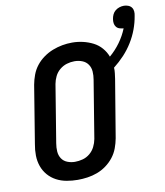

<svg xmlns="http://www.w3.org/2000/svg" viewBox="-96 -976 916 1063"><g transform="rotate(-10 362.0 -444.5)"><path d="M255 8Q224 8 193 2.5Q162 -3 135.5 -17Q109 -31 89.5 -53.5Q70 -76 60 -104.5Q50 -133 49.5 -164.5Q49 -196 55 -228L108 -553Q113 -580 123 -607Q133 -634 151 -657Q169 -680 193.5 -697.5Q218 -715 245 -725.5Q272 -736 299.5 -741Q327 -746 355 -746Q386 -746 416 -739Q446 -732 472.5 -718.5Q499 -705 518.5 -682.5Q538 -660 548 -633Q582 -662 608 -698Q634 -734 650 -774Q638 -775 627 -778.5Q616 -782 609 -791Q602 -800 600.5 -811.5Q599 -823 601 -835Q603 -848 608.5 -860Q614 -872 624.5 -880.5Q635 -889 647.5 -893Q660 -897 673 -897Q685 -897 697 -892.5Q709 -888 716 -878.5Q723 -869 724 -856.5Q725 -844 722 -831Q716 -794 702.5 -757.5Q689 -721 668 -687Q647 -653 619.5 -623.5Q592 -594 560 -569Q561 -553 559 -537.5Q557 -522 555 -507L501 -182Q496 -155 486 -128Q476 -101 458 -78Q440 -55 416 -37.5Q392 -20 365 -10Q338 0 310 4Q282 8 255 8ZM257 -93Q279 -93 301 -99Q323 -105 341 -120Q359 -135 369.5 -156Q380 -177 384 -199L437 -523Q441 -546 439.5 -568.5Q438 -591 426 -608.5Q414 -626 393.5 -634Q373 -642 350 -642Q328 -642 306.5 -635.5Q285 -629 267 -614Q249 -599 239 -578.5Q229 -558 225 -536L172 -212Q168 -189 169.5 -166.5Q171 -144 182.5 -126.5Q194 -109 214.5 -101Q235 -93 257 -93Z"/></g></svg>

Font: Iosevka Curly Extended
Style: Bold Italic
Weight: 700
Width: 7
Italic angle: -9°
Monospace: yes
Designer: Belleve Invis
Foundry: Belleve Invis
Version: Version 11.1.0; ttfautohint (v1.8.3)